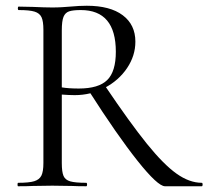

<svg xmlns="http://www.w3.org/2000/svg" viewBox="-20 -648 725 668"><path d="M289 -332 345 -350Q432 -221 490.5 -148.5Q549 -76 594 -44Q639 -12 682 -12Q685 -12 685 -6Q685 0 682 0H554Q529 0 458.5 -88.5Q388 -177 289 -332ZM451 -503Q451 -454 422 -411Q393 -368 344.5 -342.5Q296 -317 240 -317Q221 -317 195 -319V-81Q195 -50 201 -36Q207 -22 224.5 -17Q242 -12 280 -12Q283 -12 283 -6Q283 0 280 0Q249 0 231 -1L162 -2L94 -1Q76 0 43 0Q41 0 41 -6Q41 -12 43 -12Q81 -12 99 -17.5Q117 -23 124 -37Q131 -51 131 -81V-544Q131 -574 124.5 -588Q118 -602 100.5 -607.5Q83 -613 45 -613Q42 -613 42 -619Q42 -625 45 -625L94 -624Q136 -622 162 -622Q180 -622 196 -623Q212 -624 224 -625Q256 -628 282 -628Q363 -628 407 -595Q451 -562 451 -503ZM261 -613Q234 -613 220.5 -608.5Q207 -604 201 -589.5Q195 -575 195 -542V-344Q219 -340 254 -340Q323 -340 353 -369.5Q383 -399 383 -468Q383 -613 261 -613Z"/></svg>

Font: Cormorant Unicase
Style: Regular
Weight: 400
Designer: Christian Thalmann (Catharsis Fonts)
Foundry: Catharsis Fonts
Version: Version 4.000